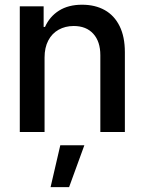

<svg xmlns="http://www.w3.org/2000/svg" viewBox="-20 -557 610 810"><path d="M168 0H63.5V-530.3H164.1V-443.4H169.9Q189.5 -487.3 229 -512.2Q268.6 -537.1 326.2 -537.1Q381.3 -537.1 421.9 -514.4Q462.4 -491.7 484.6 -446.8Q506.8 -401.9 506.8 -336.9V0H403.3V-324.2Q403.3 -381.8 373.5 -414.6Q343.8 -447.3 291 -447.3Q255.4 -447.3 227.3 -431.6Q199.2 -416 183.6 -386Q168 -356 168 -314.5ZM234.4 55.7H335.9L271.5 232.4H193.4Z"/></svg>

Font: Pretendard Medium
Style: Regular
Weight: 500
Designer: Base glyphs from Inter by Rasmus Andersson; Hangeul glyphs from Noto Sans CJK(Source Han Sans) by Jang Soo-young and Kan
Foundry: Kil Hyung-jin
Version: Version 1.309